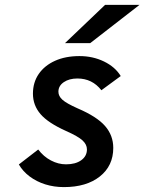

<svg xmlns="http://www.w3.org/2000/svg" viewBox="-20 -752 590 784"><path d="M241 12Q200.5 12 164.8 0.8Q129 -10.5 101 -31.5Q73 -52.5 57 -80.5L136 -141.5Q158 -112.5 188 -96.8Q218 -81 249.5 -81Q288.5 -81 311.8 -97.8Q335 -114.5 335 -142Q335 -162 316.8 -178.8Q298.5 -195.5 250 -217Q176.5 -250 145.5 -286Q114.5 -322 114.5 -369.5Q114.5 -415.5 138.2 -450Q162 -484.5 204.8 -503.8Q247.5 -523 304.5 -523Q359 -523 404.5 -501Q450 -479 473 -441.5L394 -383.5Q356.5 -431.5 296 -431.5Q262.5 -431.5 240.5 -416.5Q218.5 -401.5 218.5 -377.5Q218.5 -359.5 234.8 -344.8Q251 -330 297 -309.5Q375.5 -276 409 -237.5Q442.5 -199 442.5 -148Q442.5 -75 387.8 -31.5Q333 12 241 12ZM245.5 -576 409 -732H549.5L348.5 -576Z"/></svg>

Font: Overpass SemiBold
Style: Italic
Weight: 600
Italic angle: -10°
Designer: Delve Withrington, Dave Bailey, Thomas Jockin
Foundry: Delve Fonts LLC
Version: Version 4.000